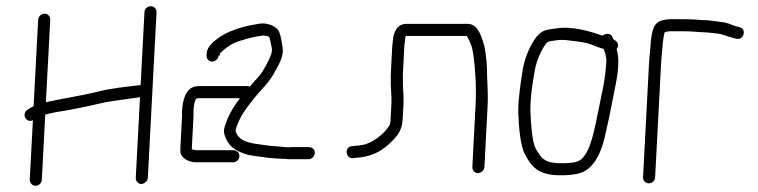

<svg xmlns="http://www.w3.org/2000/svg" viewBox="-20 -544 2449 620"><path d="M446.5 -505 434.1 -269H431.1C385.3 -263.3 337.6 -259.3 291.9 -247C242.4 -234.8 177.1 -225.1 128.2 -214L142.2 -480C142.7 -490.6 134.8 -500 124.2 -500C113.6 -500 103.7 -490.6 103.2 -480L88.5 -201C80.9 -197.8 75.7 -193.8 69 -190C47.9 -175.5 64.9 -145 86.2 -156L76.1 36C75.6 46.6 84.5 56 95.1 56C105.7 56 114.6 46.6 115.1 36L126.1 -174C136.3 -176.7 148.1 -179.3 161.5 -182C200.5 -187.7 260.1 -199.7 299 -209C333.2 -217.7 369.1 -220.6 401.8 -226C416.9 -228 416.9 -228 432.1 -230L418.4 30C417.9 40.6 425.8 50 436.4 50C446.9 50 456.9 40.6 457.4 30L485.5 -505C486 -515.6 477 -524 466.5 -524C455.9 -524 447 -515.6 446.5 -505Z M690.1 -365 690.5 -372C708.5 -389.1 727.2 -403.7 754.6 -412L781 -420C789.8 -422 797.2 -423.7 803.3 -425C818.4 -427.7 834 -432.8 849.3 -425C851.6 -419 853.3 -412.3 854.2 -405C857.2 -389.8 860.7 -384.6 855.3 -368C848.3 -347.4 829.7 -313.6 816.6 -298C805.7 -285.2 796.3 -276.7 787.9 -265C785.3 -265.7 782.9 -266 780.9 -266H629.9C623.3 -266 616.9 -265.7 610.9 -265C578.8 -258.2 569.6 -220.5 567.5 -182C568 -177.3 568 -171 567.5 -163L562.6 -68C562.2 -62 562.3 -56.3 562.7 -51C565.6 -33.8 589.6 -20 612 -20H733C743.6 -20 752.5 -28.4 753 -39C753.6 -49.6 745.7 -59 733 -59H613C611 -59 606.8 -60 600.2 -62C600.2 -62.7 599.9 -63 599.3 -63L604.5 -163C605 -171.7 605 -179 604.7 -185C605.2 -195.8 607.3 -218.9 613.7 -225C613.8 -225.7 614.1 -226 614.8 -226C618.2 -226.7 621.9 -227 625.9 -227H754.9C737.9 -204.5 721.7 -179.9 710.8 -150C702.1 -126.1 699.6 -119.2 710 -96C722.4 -66.3 748.4 -53.5 781.3 -44C796.9 -40.6 832.5 -36.7 849.7 -34L877.6 -32C886.3 -31.3 894.2 -31 901.6 -31C909.5 -29.7 916.8 -29.3 923.5 -30H976.5C987.1 -30 996 -39.4 996.6 -50C997.1 -60.6 989.2 -69 976.5 -69H921.5C907.9 -67.1 894.1 -70 879.6 -71L853.7 -73C804.4 -80.7 752.4 -79.1 740.3 -122C751.1 -164.8 776.6 -196.2 799.7 -225.5C823 -255 850.8 -278 869.5 -316C882.2 -339 897 -363.8 892.5 -392C890.1 -405.9 886.8 -428 882 -440C875.1 -458.5 842.9 -473 814.4 -467C798.8 -463.6 786.5 -462.6 768.9 -458C737.7 -449.2 707.3 -437.8 683.9 -420.5C669.1 -409.5 648.5 -392.9 647.4 -372L647 -365C646.5 -354.4 654.4 -345 665 -345C675.6 -345 685.5 -354.4 686 -365Z M1544.3 -5 1554.6 -203C1556.9 -246.6 1552.3 -289.2 1552.2 -329C1551.3 -347 1546.7 -391.6 1541.2 -404C1534.2 -428.7 1522 -467 1490.5 -467H1292.5C1263.2 -467 1250.1 -441.1 1248.5 -411C1247.5 -404.3 1246.9 -398.3 1246.6 -393L1242.1 -308C1241.7 -300 1241.7 -293 1242 -287C1240.7 -262 1245.4 -236.8 1244 -210L1241.4 -161C1240.7 -146.3 1240.3 -142.8 1234 -134C1222.7 -115.9 1194.5 -92.4 1174.4 -84L1160.1 -78C1152.5 -75.9 1132.5 -73 1124.8 -73L1117.8 -72C1092 -72 1094 -33 1118.7 -33C1128 -34.3 1133.2 -35 1145.9 -36C1188.8 -42.1 1217.8 -60 1244.6 -87C1265.8 -108.4 1278.5 -124.3 1280.4 -161L1283 -210C1284.4 -236.6 1279.8 -262.7 1281.1 -288C1280.7 -294 1280.8 -300.7 1281.1 -308L1285.6 -393C1285.9 -398.3 1286.5 -404 1287.5 -410C1287.8 -416 1288.4 -421 1289.3 -425C1289.3 -425.7 1290 -426.7 1291.4 -428H1487.4C1500 -405.1 1504.5 -395.2 1509.1 -364C1515.6 -313.7 1518.6 -260.2 1515.6 -203L1505.3 -5C1504.7 5.6 1512.6 15 1523.2 15C1533.8 15 1543.7 5.6 1544.3 -5Z M1938.2 -347C1934.8 -283 1922.2 -238.8 1910.3 -178C1902.7 -139 1891 -79.7 1873.7 -51C1857 -23.6 1846.8 -18.2 1801.9 -17C1741 -15.4 1729.3 -29.4 1709.4 -65C1697.5 -88.3 1694.2 -150.3 1692.7 -185C1692.2 -230 1699.5 -274.7 1706.5 -314C1711.6 -346.7 1727.9 -382.2 1742.1 -402C1746.3 -406.7 1749.8 -409.3 1752.5 -410C1766.4 -412.5 1786.4 -416.3 1803.7 -415C1817.1 -414 1864.9 -407.7 1876.2 -404.5C1892.5 -399.9 1912.5 -390.2 1929.2 -386C1934.2 -373.3 1937.8 -363 1938.2 -347ZM1925.5 -429C1886.8 -442.1 1827.6 -461.3 1774.7 -452C1745 -448.1 1731.3 -447.4 1713.3 -426C1693.6 -401.5 1674.5 -359.2 1667.7 -318C1661.6 -276.6 1653.2 -227.8 1653.5 -182C1655.2 -139 1659.5 -73.5 1675.4 -45C1700.6 1.8 1724.1 23.7 1800.8 22C1831.5 21.3 1854.3 16.7 1869.1 8C1901.9 -11.3 1920.4 -51.5 1932.1 -98C1942.2 -140.5 1952.9 -192.1 1960.7 -233.5C1969.3 -278.5 1984.4 -338.1 1972 -382C1972.1 -382.7 1971.8 -383.7 1971.2 -385C1982.6 -400.8 1971.6 -411.5 1960.9 -417L1958.2 -423C1953.3 -438.1 1936.2 -436.8 1925.5 -429Z M2187.3 -482H2143.3C2137.3 -482 2129.9 -481 2121.1 -479C2089 -472.1 2085.7 -443.3 2081.3 -407C2080.2 -384.9 2077 -363 2075.7 -338L2056.5 29C2055.9 39.6 2064.9 48 2075.5 48C2086.1 48 2094.9 39.6 2095.5 29L2114.7 -338C2116 -362.9 2119.1 -383.7 2120.3 -406C2121.2 -412.9 2124.7 -440 2127.1 -440C2133.8 -442 2138.5 -443 2141.2 -443H2185.2C2212.7 -443 2221.7 -441.5 2246.1 -440C2265.8 -440 2284.3 -436.4 2301.8 -435C2319 -431.5 2324 -427.6 2342.2 -423L2357 -419C2382.1 -412.6 2391.8 -450.2 2368.9 -456L2354.1 -460C2335.9 -465.7 2329 -471.7 2307.8 -473C2290.1 -475.7 2270.8 -479 2250.1 -479C2226.3 -480.6 2214.9 -482 2187.3 -482Z"/></svg>

Font: Just Breathe
Style: Obl1
Weight: 400
Foundry: Cannot Into Space Fonts
Version: Version 0.72